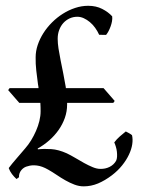

<svg xmlns="http://www.w3.org/2000/svg" viewBox="-20 -641 523 676"><path d="M216.3 -272.9Q216.3 -248.5 208.3 -225.8Q200.2 -203.1 186.3 -183.3Q172.4 -163.6 153.6 -147Q134.8 -130.4 112.8 -118.2L113.3 -115.2Q134.8 -117.7 160.4 -116Q186 -114.3 215.3 -101.1Q229.5 -94.2 245.1 -85Q260.7 -75.7 276.1 -67.1Q291.5 -58.6 306.2 -52.5Q320.8 -46.4 333 -46.4Q350.6 -45.9 365.5 -53.2Q380.4 -60.5 388.7 -74.7Q391.6 -80.6 392.1 -89.1Q392.6 -97.7 391.6 -106.7Q390.6 -115.7 387.9 -124.5Q385.3 -133.3 382.3 -139.6Q391.1 -151.4 402.1 -160.9Q413.1 -170.4 422.9 -178.2Q427.2 -175.8 433.8 -172.4Q440.4 -168.9 444.8 -165Q448.2 -150.9 445.6 -133.1Q442.9 -115.2 433.8 -96.2Q424.8 -77.1 409.9 -58.6Q395 -40 374 -23.9Q349.6 -5.4 325.2 4.9Q300.8 15.1 274.4 15.1Q258.3 15.1 242.2 9Q226.1 2.9 210.2 -6.1Q194.3 -15.1 179.2 -25.4Q164.1 -35.6 149.4 -43.9Q127.9 -56.2 109.6 -58.3Q91.3 -60.5 77.6 -55.7Q71.8 -54.7 65.9 -51.3Q60.1 -47.9 55.7 -42.7Q51.3 -37.6 48.8 -31Q46.4 -24.4 46.9 -17.1Q45.9 -16.1 42.7 -13.9Q39.6 -11.7 38.1 -10.7Q29.3 -18.6 22 -28.3Q14.6 -38.1 10.7 -49.3Q15.6 -56.2 22.7 -64.7Q29.8 -73.2 37.6 -82.3Q45.4 -91.3 53.5 -100.8Q61.5 -110.4 68.8 -118.7Q79.6 -130.9 89.4 -146.7Q99.1 -162.6 106.7 -179.9Q114.3 -197.3 118.7 -215.1Q123 -232.9 123 -249.5Q123 -256.8 122.8 -263.9Q122.6 -271 122.1 -278.8H47.9L8.8 -323.7L13.7 -330.6H115.7Q115.2 -334 115 -337.2Q114.7 -340.3 113.8 -343.8Q110.4 -368.7 107.7 -392.8Q105 -417 105.5 -439.5Q105.5 -460.9 112.8 -482.7Q120.1 -504.4 132.8 -524.4Q145.5 -544.4 163.1 -562Q180.7 -579.6 201.2 -592.5Q221.7 -605.5 244.4 -613Q267.1 -620.6 290.5 -620.6Q318.4 -620.6 339.8 -609.6Q361.3 -598.6 375 -583.5Q376 -575.2 374.3 -565.9Q372.6 -556.6 369.4 -547.9Q366.2 -539.1 362.1 -531.2Q357.9 -523.4 353.5 -518.1Q349.6 -518.1 341.1 -518.3Q332.5 -518.6 329.1 -518.6Q323.2 -531.7 314.9 -543.2Q306.6 -554.7 296.4 -563.2Q286.1 -571.8 274.9 -576.9Q263.7 -582 252.4 -582Q237.8 -582 225.1 -576.2Q212.4 -570.3 203.1 -560.1Q193.8 -549.8 188.5 -535.6Q183.1 -521.5 183.1 -504.4Q183.1 -489.3 186 -470Q189 -450.7 193.4 -428.7Q197.8 -406.7 202.6 -383.1Q207.5 -359.4 211.4 -335.4Q211.4 -334.5 211.7 -333Q211.9 -331.5 211.9 -330.6H344.7L383.8 -285.6L378.9 -278.8H216.3Z"/></svg>

Font: Varendra
Style: Regular
Weight: 400
Designer: Jacob Thomas
Foundry: Bangla Type Foundry
Version: Version 1.008